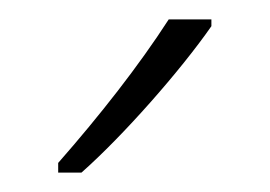

<svg xmlns="http://www.w3.org/2000/svg" viewBox="-20 -784 278 198"><path d="M198 -757V-764H154C123 -716 83 -665 40 -616V-606H64C107 -644 166 -711 198 -757Z"/></svg>

Font: Noto Sans Tamil Condensed ExtraLight
Style: Regular
Weight: 200
Width: 3
Designer: Jelle Bosma - Monotype Design Team
Foundry: Monotype Imaging Inc.
Version: Version 2.004